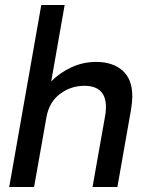

<svg xmlns="http://www.w3.org/2000/svg" viewBox="-20 -752 598 772"><path d="M512 -364Q512 -434 472.5 -468.5Q433 -503 367 -503Q314 -503 267.5 -481.5Q221 -460 186 -425L240 -732H146L17 0H117L167 -282Q178 -342 221.5 -374.5Q265 -407 319 -407Q406 -407 406 -321Q406 -301 402 -282L352 0H452L507 -312Q512 -344 512 -364Z"/></svg>

Font: Geom
Style: Italic
Weight: 400
Italic angle: -10°
Version: Version 1.102